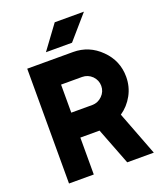

<svg xmlns="http://www.w3.org/2000/svg" viewBox="-161 -998 925 1100"><g transform="rotate(-20 302.0 -448.0)"><path d="M200 -752H359L484 -896H306ZM218 -548H346Q381 -548 407 -523Q432 -497 432 -463Q432 -428 407 -403Q381 -377 346 -377H218ZM67 -700V0H218V-225H335L422 0H584L481 -269Q528 -301 556 -352Q584 -403 584 -463Q584 -561 514 -630Q444 -700 346 -700Z"/></g></svg>

Font: Unageo
Style: ExtraBold
Weight: 800
Designer: Richard Sepsi
Foundry: Richard Sepsi
Version: Version 2.000